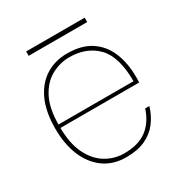

<svg xmlns="http://www.w3.org/2000/svg" viewBox="-154 -748 829 875"><g transform="rotate(-30 260.5 -311.0)"><path d="M262 12Q193 12 144.5 -23Q96 -58 70.5 -119.5Q45 -181 45 -262Q45 -352 73 -412Q101 -472 150 -502.5Q199 -533 262 -533Q338 -533 386.5 -501Q435 -469 458.5 -412.5Q482 -356 482 -283Q482 -275 482 -269Q482 -263 481 -254H56V-272H462Q462 -401 407.5 -457Q353 -513 262 -513Q214 -513 169 -489Q124 -465 95.5 -411Q67 -357 67 -267V-258Q67 -173 94 -117.5Q121 -62 165.5 -35Q210 -8 262 -8Q336 -8 380.5 -41Q425 -74 446 -138H468Q455 -94 429 -60Q403 -26 362 -7Q321 12 262 12ZM106 -611V-634H414V-611Z"/></g></svg>

Font: DM Sans 10pt Thin
Style: Regular
Weight: 250
Version: Version 4.004;gftools[0.9.30]